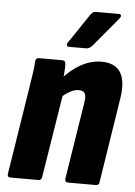

<svg xmlns="http://www.w3.org/2000/svg" viewBox="-52 -746 553 786"><g transform="rotate(5 225.0 -353.0)"><path d="M258 0Q244 0 245 -14L295 -330Q300 -358 293.5 -369.5Q287 -381 268 -381Q252 -381 233 -371Q214 -361 193 -341L187 -415Q226 -460 267.5 -482.5Q309 -505 351 -505Q408 -505 430.5 -467.5Q453 -430 439 -352L386 -14Q385 0 372 0ZM22 0Q7 0 9 -14L65 -368Q70 -400 74.5 -430Q79 -460 80 -483Q82 -497 94 -497H190Q204 -497 204 -483Q205 -468 203 -445.5Q201 -423 198 -403L206 -363L150 -14Q148 0 136 0ZM212 -554Q206 -554 204 -559Q202 -564 206 -570L288 -692Q297 -706 310 -706H404Q412 -706 413.5 -701Q415 -696 410 -689L309 -568Q297 -554 283 -554Z"/></g></svg>

Font: Sofia Sans Condensed Black
Style: Italic
Weight: 900
Italic angle: -9°
Version: Version 4.100